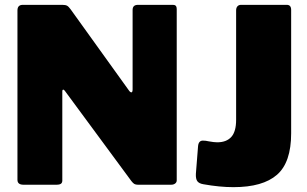

<svg xmlns="http://www.w3.org/2000/svg" viewBox="-20 -762 1268 792"><path d="M694 -742Q709 -742 709 -725V-18Q709 -10 702.5 -5Q696 0 686 0H549Q540 0 534.5 -3Q529 -6 522 -15L247 -388Q243 -393 240 -392Q237 -391 237 -386V-22Q238 -10 232.5 -5Q227 0 213 0H77Q52 0 52 -20V-719Q52 -742 74 -742H237Q250 -742 256.5 -738.5Q263 -735 271 -724L511 -390Q517 -381 522 -381Q527 -381 527 -394V-721Q527 -742 549 -742ZM943 10Q886 10 819 -2Q801 -5 794 -14.5Q787 -24 788 -45L797 -159Q799 -182 817 -182Q829 -182 841 -179Q863 -175 876 -175Q914 -175 934 -197Q954 -219 954 -268V-719Q954 -730 959.5 -736Q965 -742 974 -742H1163Q1181 -742 1181 -721V-212Q1181 -92 1122.5 -41Q1064 10 943 10Z"/></svg>

Font: Libre Franklin Black
Style: Regular
Weight: 900
Designer: Pablo Impallari, Rodrigo Fuenzalida
Foundry: Impallari Type
Version: Version 1.002; ttfautohint (v1.5)